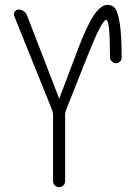

<svg xmlns="http://www.w3.org/2000/svg" viewBox="-20 -770 540 790"><path d="M195.3 -315.4 38.1 -705.1Q35.2 -713.9 40.5 -722.2Q45.9 -730.5 54.7 -730.5Q82 -730.5 91.8 -705.1L222.7 -366.2Q222.7 -365.2 223.6 -365.2Q224.6 -365.2 224.6 -366.2L304.7 -578.1Q342.8 -675.8 370.1 -712.9Q397.5 -750 421.9 -750Q443.4 -750 454.6 -734.4Q465.8 -718.8 473.1 -670.9Q480.5 -623 480.5 -533.2Q480.5 -523.4 473.6 -516.6Q466.8 -509.8 457.5 -509.8Q448.2 -509.8 440.4 -517.1Q432.6 -524.4 432.6 -534.2Q432.6 -688.5 417 -688.5Q399.4 -688.5 341.8 -543.9L251 -315.4Q248 -308.6 248 -298.8V-25.4Q248 -14.6 241.2 -7.3Q234.4 0 223.6 0Q212.9 0 205.6 -6.8Q198.2 -13.7 198.2 -25.4V-298.8Q198.2 -308.6 195.3 -315.4Z"/></svg>

Font: Rounded-X Mgen+ 1m light
Style: Regular
Weight: 200
Designer: [Source Han Sans]
Ryoko NISHIZUKA  (kana & ideographs); Paul D. Hunt (Latin, Greek & Cyrillic); Wenlong ZHANG  (bopomofo
Version: Version 1.059.20150602